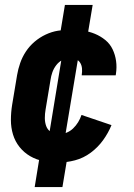

<svg xmlns="http://www.w3.org/2000/svg" viewBox="-20 -648 540 775"><path d="M216 8Q186 8 156.5 2.5Q127 -3 102 -17.5Q77 -32 59 -54.5Q41 -77 32.5 -105Q24 -133 24 -163.5Q24 -194 29 -225L49 -345Q53 -369 61.5 -393.5Q70 -418 84.5 -440Q99 -462 119.5 -479.5Q140 -497 164.5 -508.5Q189 -520 214 -524Q239 -528 263 -528Q289 -528 314.5 -524.5Q340 -521 363 -511.5Q386 -502 405 -486.5Q424 -471 434.5 -449Q445 -427 448.5 -402Q452 -377 448 -350L447 -344H310V-346Q312 -359 311 -371.5Q310 -384 304 -394Q298 -404 287 -409Q276 -414 263 -414Q248 -414 233 -406.5Q218 -399 207.5 -385.5Q197 -372 191.5 -356.5Q186 -341 184 -326L164 -206Q161 -189 161 -171.5Q161 -154 166.5 -139Q172 -124 185.5 -115Q199 -106 217 -106Q232 -106 247.5 -112Q263 -118 275 -129.5Q287 -141 295.5 -155Q304 -169 309 -184L430 -143Q417 -111 396 -82Q375 -53 346 -31.5Q317 -10 283 -1Q249 8 216 8ZM120 107 148 -65 171 -61 237 -463H270L216 -471L242 -628H354L325 -455L303 -459L236 -57H203L258 -49L232 107Z"/></svg>

Font: Iosevka Curly Heavy
Style: Italic
Weight: 900
Italic angle: -9°
Monospace: yes
Designer: Belleve Invis
Foundry: Belleve Invis
Version: Version 22.1.2; ttfautohint (v1.8.4)